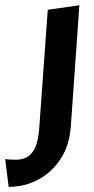

<svg xmlns="http://www.w3.org/2000/svg" viewBox="-116 -485 362 740"><path d="M-82.6 235.1 -96.1 128Q-87.9 129.5 -76.8 130Q-65.7 130.6 -53.1 130.6Q-29.3 130.6 -10.6 119.7Q8.2 108.9 20 82.3Q31.7 55.7 35.1 10.1L68.1 -447.3L189.9 -464.7L157 1.3Q152 74.5 118.1 126.8Q84.1 179.1 31.6 207.1Q-20.9 235.1 -82.6 235.1Z"/></svg>

Font: Ancizar Sans Thin
Style: Italic
Weight: 100
Italic angle: -4°
Designer: Cesar Puertas, Viviana Monsalve, Julian Moncada, Julian Prieto, Jose Castro, Mariel Hernandez, Felipe Aragon, Sara Alarc
Version: Version 8.100